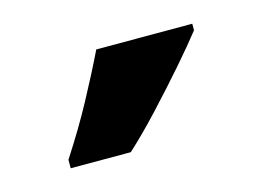

<svg xmlns="http://www.w3.org/2000/svg" viewBox="-40 -879 389 284"><g transform="rotate(-15 154.5 -737.0)"><path d="M269 -807Q255 -789 231.5 -762Q208 -735 181.5 -706.5Q155 -678 132 -657H40V-670Q66 -710 86 -747Q106 -784 122 -817H269Z"/></g></svg>

Font: Noto Sans Tamil UI ExtraCondensed
Style: Bold
Weight: 700
Width: 2
Designer: Jelle Bosma - Monotype Design Team
Foundry: Monotype Imaging Inc.
Version: Version 2.004; ttfautohint (v1.8.4.7-5d5b)